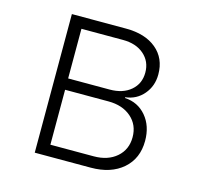

<svg xmlns="http://www.w3.org/2000/svg" viewBox="-85 -643 771 736"><g transform="rotate(15 300.0 -275.0)"><path d="M113 0V-550H328Q404 -550 448.5 -513Q493 -476 493 -412Q493 -366 465 -333Q437 -300 393 -295V-292Q445 -289 477.5 -250.5Q510 -212 510 -153Q510 -83 462.5 -41.5Q415 0 335 0ZM163 -308H328Q380 -308 411.5 -335Q443 -362 443 -406Q443 -450 411.5 -477.5Q380 -505 328 -505H163ZM163 -45H335Q391 -45 425.5 -75Q460 -105 460 -154Q460 -203 425.5 -233Q391 -263 335 -263H163Z"/></g></svg>

Font: Pitagon Sans Mono Thin
Style: Regular
Weight: 100
Monospace: yes
Designer: Travis Tran
Foundry: Pitagon
Version: Version 1.001; ttfautohint (v1.8.4.7-5d5b);gftools[0.9.26]